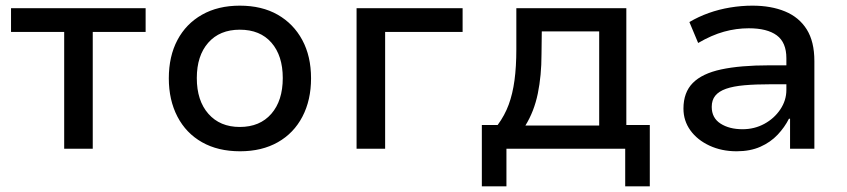

<svg xmlns="http://www.w3.org/2000/svg" viewBox="-20 -526 2994 679"><path d="M207 0V-413H19V-497H495V-413H308V0Z M829 9Q751 9 694.5 -23Q638 -55 607.5 -113.5Q577 -172 577 -249Q577 -327 607.5 -384.5Q638 -442 694.5 -474Q751 -506 828 -506Q906 -506 962 -474Q1018 -442 1049 -384.5Q1080 -327 1080 -249Q1080 -172 1049.5 -113.5Q1019 -55 962.5 -23Q906 9 829 9ZM828 -77Q899 -77 939.5 -123.5Q980 -170 980 -250Q980 -329 940 -375Q900 -421 828 -421Q757 -421 716.5 -375Q676 -329 676 -250Q676 -170 717 -123.5Q758 -77 828 -77Z M1241 0V-497H1616V-413H1342V0Z M1684 133V-84H1740Q1765 -118 1779 -156Q1793 -194 1799.5 -242Q1806 -290 1806 -352V-497H2195V-84H2278V133H2191V0H1771V133ZM1838 -82H2099V-415H1896L1895 -334Q1895 -259 1882 -195.5Q1869 -132 1838 -82Z M2585 9Q2532 9 2489 -11Q2446 -31 2421.5 -65Q2397 -99 2397 -142Q2397 -199 2430 -232.5Q2463 -266 2530.5 -280.5Q2598 -295 2701 -295H2777V-228H2706Q2652 -228 2612.5 -224.5Q2573 -221 2547.5 -212Q2522 -203 2509.5 -187.5Q2497 -172 2497 -148Q2497 -109 2528 -89Q2559 -69 2606 -69Q2648 -69 2683 -88Q2718 -107 2739.5 -139Q2761 -171 2761 -208V-320Q2761 -376 2727 -401Q2693 -426 2628 -426Q2584 -426 2540.5 -414Q2497 -402 2449 -374L2418 -448Q2450 -467 2486.5 -480Q2523 -493 2562.5 -499.5Q2602 -506 2641 -506Q2707 -506 2756.5 -485.5Q2806 -465 2833 -422Q2860 -379 2860 -310V0H2774V-106H2770Q2755 -76 2730 -49.5Q2705 -23 2669 -7Q2633 9 2585 9Z"/></svg>

Font: Nunito Sans 7pt Medium
Style: Regular
Weight: 500
Designer: Vernon Adams
Foundry: Vernon Adams
Version: Version 3.101;gftools[0.9.27]